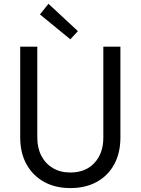

<svg xmlns="http://www.w3.org/2000/svg" viewBox="-20 -960 724 988"><path d="M341.8 7.8Q264.2 7.8 206.3 -24.4Q148.4 -56.6 116.2 -115Q84 -173.3 84 -252V-719.7H171.9V-252Q171.9 -198.2 193.1 -157.7Q214.4 -117.2 252.7 -94.7Q291 -72.3 341.8 -72.3Q420.4 -72.3 466.1 -121.8Q511.7 -171.4 511.7 -252V-719.7H599.6V-252Q599.6 -173.3 568.1 -115Q536.6 -56.6 478.8 -24.4Q420.9 7.8 341.8 7.8ZM341.8 -757.8 185.5 -885.7 229.5 -940.4 380.9 -799.8Z"/></svg>

Font: Reddit Sans
Style: Regular
Weight: 400
Designer: Stephen Hutchings
Foundry: Reddit
Version: Version 1.014